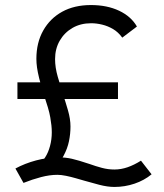

<svg xmlns="http://www.w3.org/2000/svg" viewBox="-20 -725 650 760"><path d="M132 -76Q147 -84 159 -102.5Q171 -121 178 -147Q185 -173 185 -201Q185 -215 183.5 -229Q182 -243 179 -260.5Q176 -278 169.5 -300Q163 -322 153 -352Q141 -391 135 -415.5Q129 -440 126.5 -458Q124 -476 124 -492Q124 -556 151 -604Q178 -652 226 -678.5Q274 -705 340 -705Q404 -705 451.5 -682.5Q499 -660 522 -620L464 -576Q448 -598 427.5 -610Q407 -622 384.5 -627.5Q362 -633 341 -633Q299 -633 267 -614.5Q235 -596 216.5 -564Q198 -532 198 -491Q198 -458 208.5 -421.5Q219 -385 229 -353Q239 -323 249 -288.5Q259 -254 259 -224Q259 -195 253 -166Q247 -137 232 -109Q217 -81 192 -55ZM313 -10Q299 -14 280 -19.5Q261 -25 241.5 -29Q222 -33 207 -33Q177 -33 142.5 -24Q108 -15 73 -1L41 -58Q78 -78 122.5 -90Q167 -102 216 -102Q240 -102 264.5 -96.5Q289 -91 334 -76Q359 -67 383.5 -60.5Q408 -54 433 -54Q459 -54 485 -63Q511 -72 538 -89L580 -35Q551 -11 512.5 2Q474 15 433 15Q406 15 373 6.5Q340 -2 313 -10ZM49 -333V-399H447V-333Z"/></svg>

Font: Our Lexend Light
Style: Regular
Weight: 300
Designer: Bonnie Shaver-Troup, Thomas Jockin
Foundry: Lexend
Version: Version 1.007